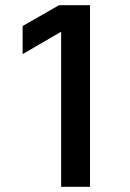

<svg xmlns="http://www.w3.org/2000/svg" viewBox="-20 -718 500 738"><path d="M67 -618V-510L215 -596V0H326V-698H207Z"/></svg>

Font: Plexus Sans Medium
Style: Regular
Weight: 500
Version: Version 2.001;PS 002.001;hotconv 1.0.70;makeotf.lib2.5.58329